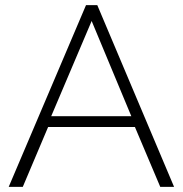

<svg xmlns="http://www.w3.org/2000/svg" viewBox="-20 -730 715 750"><path d="M14 0 316 -710H360L660 0H606L507 -234H168L69 0ZM180 -276H493L338 -648Z"/></svg>

Font: Raleway
Style: Light
Weight: 300
Designer: Matt McInerney, Pablo Impallari, Rodrigo Fuenzalida
Foundry: Matt McInerney, Pablo Impallari, Rodrigo Fuenzalida
Version: Version 3.000